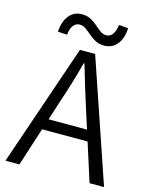

<svg xmlns="http://www.w3.org/2000/svg" viewBox="-124 -919 787 999"><g transform="rotate(15 269.5 -419.5)"><path d="M4 0 229 -657H311L535 0H457L338 -372Q320 -428 303.5 -482.5Q287 -537 270 -595H266Q251 -537 234.5 -482.5Q218 -428 199 -372L79 0ZM118 -207V-266H418V-207ZM344 -711Q316 -711 295.5 -722.5Q275 -734 259 -748Q243 -762 228 -773Q213 -784 194 -784Q174 -784 160.5 -766.5Q147 -749 144 -716L94 -719Q97 -774 123 -806.5Q149 -839 192 -839Q220 -839 240.5 -828Q261 -817 277 -802.5Q293 -788 308 -777Q323 -766 342 -766Q362 -766 375 -784Q388 -802 392 -835L442 -831Q440 -776 413.5 -743.5Q387 -711 344 -711Z"/></g></svg>

Font: Assistant ExtraLight
Style: Regular
Weight: 400
Version: Version 3.000